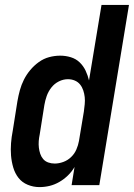

<svg xmlns="http://www.w3.org/2000/svg" viewBox="-20 -755 546 783"><path d="M141 8Q116 8 93 -1.5Q70 -11 55.5 -29.5Q41 -48 34 -72Q27 -96 25 -120.5Q23 -145 25 -171Q27 -197 32 -222L51 -342Q55 -365 61 -387Q67 -409 77.5 -430Q88 -451 103.5 -469.5Q119 -488 138.5 -502Q158 -516 180.5 -522Q203 -528 226 -528Q248 -528 269 -521.5Q290 -515 305 -500.5Q320 -486 329 -467Q338 -448 343 -427L394 -735H506L385 0H272L284 -74Q273 -55 257 -39.5Q241 -24 222 -13Q203 -2 182.5 3Q162 8 141 8ZM203 -88Q220 -88 238 -94.5Q256 -101 270 -114.5Q284 -128 291.5 -145.5Q299 -163 302 -180L322 -300Q324 -315 325.5 -330Q327 -345 325.5 -359Q324 -373 319.5 -386.5Q315 -400 306.5 -410.5Q298 -421 285 -426.5Q272 -432 257 -432Q238 -432 220 -423Q202 -414 189.5 -398Q177 -382 170.5 -363.5Q164 -345 161 -327L142 -207Q139 -193 138 -179.5Q137 -166 138.5 -153Q140 -140 144 -128Q148 -116 156 -106.5Q164 -97 176.5 -92.5Q189 -88 203 -88Z"/></svg>

Font: Iosevka SS04 Oblique
Style: Bold
Weight: 700
Italic angle: -9°
Monospace: yes
Designer: Belleve Invis
Foundry: Belleve Invis
Version: Version 19.0.0; ttfautohint (v1.8.4)